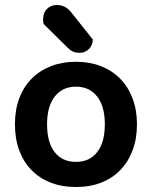

<svg xmlns="http://www.w3.org/2000/svg" viewBox="-20 -736 610 771"><path d="M530 -237Q530 -179 512.5 -132.5Q495 -86 463 -53Q431 -20 386 -2.5Q341 15 285 15Q229 15 184 -2.5Q139 -20 107 -52.5Q75 -85 57.5 -131.5Q40 -178 40 -237Q40 -295 57.5 -341.5Q75 -388 107.5 -420.5Q140 -453 185 -470.5Q230 -488 285 -488Q340 -488 385 -470.5Q430 -453 462.5 -420Q495 -387 512.5 -340.5Q530 -294 530 -237ZM285 -388Q231 -388 200 -348.5Q169 -309 169 -237Q169 -164 199.5 -125Q230 -86 285 -86Q340 -86 370.5 -125.5Q401 -165 401 -237Q401 -309 370 -348.5Q339 -388 285 -388ZM155 -640Q153 -650 153 -658Q153 -685 169 -700.5Q185 -716 209 -716Q241 -716 264 -689L353 -577Q351 -551 335.5 -537.5Q320 -524 301 -524Q284 -524 273 -529Q262 -534 251 -545Z"/></svg>

Font: Baloo 2 SemiBold
Style: Regular
Weight: 600
Designer: Sarang Kulkarni and Ek Type
Foundry: Ek Type
Version: Version 1.640;hotconv 1.0.111;makeotfexe 2.5.65597; ttfautoh